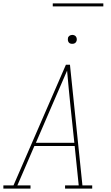

<svg xmlns="http://www.w3.org/2000/svg" viewBox="-38 -1119 658 1139"><path d="M-18 0V-19H42L353 -735H377L451 -19H509V0H348V-19H429L405 -253H166L65 -19H143V0ZM175 -272H403L380 -490Q375 -543 369.5 -595.5Q364 -648 360 -700Q337 -648 314.5 -595Q292 -542 269 -490ZM391 -859Q384 -859 378.5 -861Q373 -863 369.5 -868Q366 -873 365 -879Q364 -885 365 -891Q365 -896 367.5 -900Q370 -904 373.5 -906.5Q377 -909 381.5 -910.5Q386 -912 391 -912Q397 -912 403 -909.5Q409 -907 412.5 -902Q416 -897 417 -891Q418 -885 417 -879Q416 -874 413.5 -870Q411 -866 407.5 -863.5Q404 -861 399.5 -860Q395 -859 391 -859ZM275 -1081V-1099H575V-1081Z"/></svg>

Font: Iosevka Etoile Thin Oblique
Style: Regular
Weight: 100
Italic angle: -9°
Designer: Belleve Invis
Foundry: Belleve Invis
Version: Version 15.5.2; ttfautohint (v1.8.4)